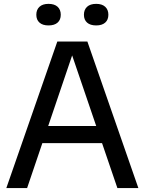

<svg xmlns="http://www.w3.org/2000/svg" viewBox="-20 -950 731 970"><path d="M12 0 269.5 -740H421.5L679 0H573L495.5 -227H194L117 0ZM223.5 -313.5H466L344.5 -670ZM466 -821.5Q436 -821.5 420 -835.8Q404 -850 404 -875.5Q404 -901 420 -915.8Q436 -930.5 466 -930.5Q495.5 -930.5 511.5 -915.8Q527.5 -901 527.5 -875.5Q527.5 -850 511.5 -835.8Q495.5 -821.5 466 -821.5ZM225 -821.5Q195.5 -821.5 179.5 -835.8Q163.5 -850 163.5 -875.5Q163.5 -901 179.5 -915.8Q195.5 -930.5 225 -930.5Q255 -930.5 271 -915.8Q287 -901 287 -875.5Q287 -850 271 -835.8Q255 -821.5 225 -821.5Z"/></svg>

Font: Encode Sans Md
Style: Regular
Weight: 500
Designer: Multiple Designers
Foundry: Impallari Type
Version: Version 3.002; ttfautohint (v1.8.3) -l 8 -r 50 -G 200 -x 14 